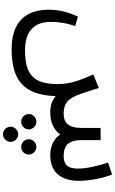

<svg xmlns="http://www.w3.org/2000/svg" viewBox="238 -693 772 1288"><g transform="rotate(90 624.0 -49.0)"><path d="M45 10C45 159 122 259 310 259C508 259 617 187 625 -37C655 -10 694 0 736 0C801 0 851 -24 882 -67C911 -24 962 0 1020 0C1122 0 1193 -57 1193 -194C1193 -246 1182 -333 1151 -415L1070 -388C1097 -311 1111 -237 1111 -186C1111 -118 1085 -90 1026 -90C959 -90 920 -120 920 -209V-338H838V-208C838 -124 804 -90 744 -90C678 -90 638 -113 605 -218C594 -253 580 -290 571 -326L479 -289C523 -192 544 -129 544 -49C544 109 483 169 318 169C174 169 127 93 127 -3C127 -73 140 -126 155 -167L92 -186C68 -137 45 -71 45 10ZM745 144C745 172 768 195 797 195C824 195 848 172 848 144C848 116 824 93 797 93C768 93 745 116 745 144ZM914 144C914 172 938 195 965 195C994 195 1017 172 1017 144C1017 116 994 93 965 93C938 93 914 116 914 144ZM881 317C908 317 932 294 932 266C932 238 908 215 881 215C854 215 830 238 830 266C830 294 854 317 881 317Z"/></g></svg>

Font: FiraGO Unicode
Style: Regular
Weight: 400
Designer: bBox Type
Foundry: bBox Type GmbH
Version: Version 1.001;PS 001.001;hotconv 1.0.88;makeotf.lib2.5.64775